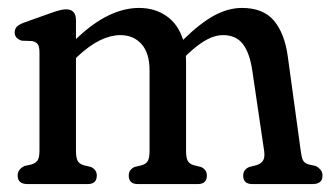

<svg xmlns="http://www.w3.org/2000/svg" viewBox="-20 -464 834 484"><path d="M171.5 -413V-365.5Q214.5 -406.5 253.8 -425.2Q293 -444 330.5 -444Q371 -444 400.2 -423.2Q429.5 -402.5 441.5 -363.5Q485 -406 520.2 -425Q555.5 -444 590 -444Q643.5 -444 670.5 -412Q697.5 -380 705.5 -321.5L738 -84.5Q740 -68 743.5 -60.5Q747 -53 758 -49.5L776 -45.5Q793 -36.5 793 -21.5Q793 0 768 0H616Q593 0 593 -21.5Q593 -36 608 -43L626 -47.5Q637.5 -51 642.8 -58.8Q648 -66.5 646 -82.5L616 -286Q609.5 -330.5 592.2 -353Q575 -375.5 542 -375.5Q523 -375.5 502 -364.5Q481 -353.5 454 -328.5L448.5 -323Q449 -316.5 449 -310V-84.5Q449 -67 453 -59Q457 -51 468.5 -47.5L487 -43Q501.5 -36 501.5 -21.5Q501.5 0 478.5 0H327.5Q304.5 0 304.5 -21.5Q304.5 -36 319 -43L337.5 -47.5Q349 -51 353 -59Q357 -67 357 -84.5V-286.5Q357 -330 336.8 -352.8Q316.5 -375.5 283.5 -375.5Q259.5 -375.5 232.8 -362.8Q206 -350 176.5 -322.5L171.5 -317.5V-84.5Q171.5 -67 175.5 -59Q179.5 -51 191 -47.5L209.5 -43Q224 -36 224 -21.5Q224 0 201 0H49.5Q24.5 0 24.5 -21.5Q24.5 -37 41.5 -45.5L59.5 -49.5Q70.5 -53 75 -60.2Q79.5 -67.5 79.5 -84.5V-331.5Q79.5 -346 75.5 -352Q71.5 -358 61.5 -360.5L34.5 -361.5Q17 -367.5 17 -382Q17 -390.5 22 -396.2Q27 -402 40.5 -407L105 -430Q121.5 -436 130.5 -438.2Q139.5 -440.5 146.5 -440.5Q171.5 -440.5 171.5 -413Z"/></svg>

Font: Fraunces 144pt S100
Style: Regular
Weight: 400
Version: Version 1.000; ttfautohint (v1.8.3)